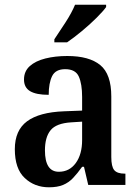

<svg xmlns="http://www.w3.org/2000/svg" viewBox="-20 -786 587 816"><path d="M188 10Q127 10 85 -29.5Q43 -69 43 -152Q43 -232 95 -270.5Q147 -309 252 -313L329 -316V-374Q329 -429 315 -460.5Q301 -492 257 -492Q216 -492 201.5 -462.5Q187 -433 187 -383Q134 -383 108 -398.5Q82 -414 82 -448Q82 -483 106.5 -505Q131 -527 173 -537.5Q215 -548 266 -548Q359 -548 406 -509.5Q453 -471 453 -376V-119Q453 -78 465.5 -63Q478 -48 510 -48H513V0H355L337 -77H329Q309 -49 290.5 -29.5Q272 -10 248 0Q224 10 188 10ZM230 -56Q275 -56 302 -93Q329 -130 329 -191V-269L282 -266Q219 -262 195 -232.5Q171 -203 171 -147Q171 -56 230 -56ZM211 -619Q232 -650 258.5 -691Q285 -732 299 -766H431V-756Q419 -739 390.5 -710.5Q362 -682 327.5 -653.5Q293 -625 265 -606H211Z"/></svg>

Font: Noto Serif Georgian SemiCondensed SemiBold
Style: Regular
Weight: 600
Width: 4
Designer: Monotype Design Team, Akaki Razmadze
Foundry: Google LLC
Version: Version 2.003; ttfautohint (v1.8.4.7-5d5b)